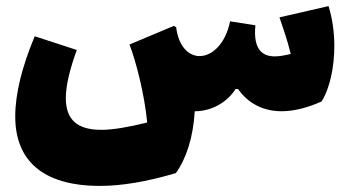

<svg xmlns="http://www.w3.org/2000/svg" viewBox="-20 -362 1147 630"><path d="M1058 -342 897 -305C907 -275 923 -231 934 -185C917 -181 899 -177 882 -177C843 -177 810 -197 818 -279L735 -292C720 -218 676 -178 635 -178C600 -178 566 -208 558 -273L550 -277L405 -216C426 -161 454 -54 463 40C402 55 352 64 312 64C234 64 196 31 196 -40C196 -80 208 -132 232 -198L94 -243C52 -143 30 -54 30 20C30 161 116 248 308 248C377 248 459 235 557 206C591 159 614 89 619 3H620C675 3 726 -27 753 -70H761C794 -23 843 3 904 3C944 3 988 -8 1035 -29C1063 -73 1077 -143 1077 -212C1077 -258 1070 -304 1058 -342Z"/></svg>

Font: FilmFarsi Display
Style: Regular
Weight: 400
Designer: Borna Izadpanah
Foundry: Borna Izadpanah
Version: Version 1.000;PS 001.000;hotconv 1.0.88;makeotf.lib2.5.64775